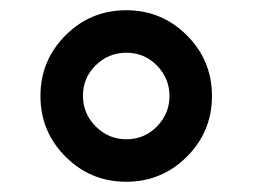

<svg xmlns="http://www.w3.org/2000/svg" viewBox="-20 -495 494 375"><path d="M167 -367.5Q142 -343 142 -308Q142 -273 167 -248Q192 -223 227 -223Q262 -223 286.5 -248Q311 -273 311 -307.5Q311 -342 286.5 -367Q262 -392 227 -392Q192 -392 167 -367.5ZM226.5 -140Q157 -140 108 -189Q59 -238 59 -307.5Q59 -377 108 -426Q157 -475 226.5 -475Q296 -475 345 -426Q394 -377 394 -307.5Q394 -238 345 -189Q296 -140 226.5 -140Z"/></svg>

Font: Hind Medium
Style: Regular
Weight: 500
Designer: Manushi Parikh, Satya Rajpurohit
Foundry: Indian Type Foundry
Version: Version 1.201;PS 1.0;hotconv 1.0.78;makeotf.lib2.5.61930; tt